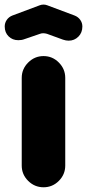

<svg xmlns="http://www.w3.org/2000/svg" viewBox="-28 -793 372 821"><path d="M-7.8 -679.7Q-7.8 -695.3 1 -708Q9.8 -720.7 24.9 -726.6L142.1 -770.5Q149.4 -773.4 158.2 -773.4Q166.5 -773.4 173.8 -770.5L291 -726.6Q306.2 -720.7 315.2 -708Q324.2 -695.3 324.2 -679.7Q324.2 -653.3 307.1 -636.2Q290 -619.1 265.6 -619.1Q253.9 -619.1 241.2 -623.5L172.9 -648.4Q155.8 -653.3 143.1 -648.4L76.2 -625.5Q64.9 -621.1 50.3 -621.1Q25.4 -621.1 8.8 -637.5Q-7.8 -653.8 -7.8 -679.7ZM64.9 -85V-460Q64.9 -498 92.5 -525.6Q120.1 -553.2 158.2 -553.2Q196.3 -553.2 223.6 -525.6Q251 -498 251 -460V-85Q251 -46.9 223.6 -19.5Q196.3 7.8 158.2 7.8Q120.1 7.8 92.5 -19.5Q64.9 -46.9 64.9 -85Z"/></svg>

Font: Jellee Roman
Style: Bold
Weight: 700
Designer: Alfredo Marco Pradil
Foundry: Alfredo Marco Pradil and JAM Design
Version: Version 1.000